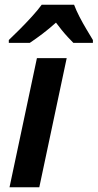

<svg xmlns="http://www.w3.org/2000/svg" viewBox="-20 -786 410 806"><path d="M20 0 135 -542H260L145 0ZM17 -618Q36 -636 62 -662Q88 -688 113.5 -716Q139 -744 155 -766H291Q300 -742 314 -715Q328 -688 343 -663Q358 -638 370 -618V-606H288Q278 -616 265 -630Q252 -644 239 -660Q226 -676 215 -691Q187 -666 159.5 -645Q132 -624 105 -606H17Z"/></svg>

Font: Noto Sans Display SemiBold
Style: Italic
Weight: 600
Italic angle: -12°
Designer: Monotype Design Team
Foundry: Monotype Imaging Inc.
Version: Version 2.003